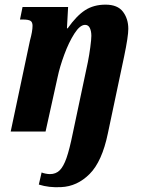

<svg xmlns="http://www.w3.org/2000/svg" viewBox="-20 -566 613 826"><path d="M147 228 159 176Q166 179 176.5 181Q187 183 195 183Q220 183 236.5 167Q253 151 266 114Q279 77 293 8L358 -299Q364 -329 368.5 -363Q373 -397 373 -412Q373 -432 366.5 -445.5Q360 -459 346 -459Q324 -459 300 -421.5Q276 -384 256.5 -331Q237 -278 228 -235L176 0H26L109 -392Q120 -432 120 -455Q120 -471 111 -476.5Q102 -482 78 -482H66L77 -536H273L268 -444H271Q309 -498 346 -522Q383 -546 434 -546Q486 -546 509 -515.5Q532 -485 532 -442Q532 -409 514 -323L444 8Q419 129 365.5 182.5Q312 236 243 239Q191 242 147 228Z"/></svg>

Font: Noto Serif CondExtraBold
Style: Italic
Weight: 800
Width: 3
Italic angle: -12°
Designer: Monotype Design Team
Foundry: Monotype Imaging Inc.
Version: Version 1.001